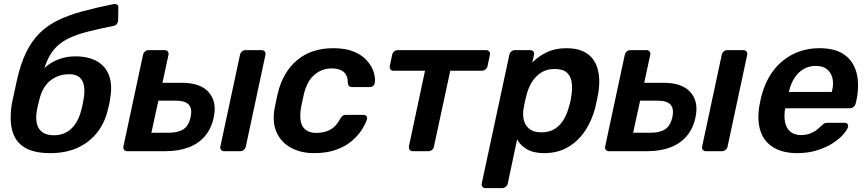

<svg xmlns="http://www.w3.org/2000/svg" viewBox="-20 -778 4458 988"><path d="M238 10Q154 10 106 -19.5Q58 -49 43 -106Q28 -163 41 -245Q48 -274 54 -305Q60 -336 67 -365Q86 -450 114.5 -508.5Q143 -567 184 -607.5Q225 -648 280 -674.5Q335 -701 405.5 -720Q476 -739 565 -757Q575 -759 582.5 -754Q590 -749 589 -738L588 -672Q587 -662 581 -654.5Q575 -647 565 -645Q491 -630 435 -616Q379 -602 338 -583Q297 -564 268.5 -535Q240 -506 221.5 -462.5Q203 -419 191 -355L172 -374Q186 -408 215 -433.5Q244 -459 283.5 -473.5Q323 -488 367 -488Q435 -488 479.5 -462.5Q524 -437 541.5 -388.5Q559 -340 547 -272Q545 -255 541 -237.5Q537 -220 533 -206Q517 -142 477.5 -93Q438 -44 378 -17Q318 10 238 10ZM257 -82Q310 -82 346 -115Q382 -148 398 -211Q401 -222 404.5 -237.5Q408 -253 410 -267Q421 -330 403 -363Q385 -396 337 -396Q279 -396 238.5 -363Q198 -330 183 -267Q179 -253 175.5 -237.5Q172 -222 170 -211Q159 -148 181.5 -115Q204 -82 257 -82Z M634 0Q624 0 618.5 -7Q613 -14 615 -24L716 -496Q718 -506 726 -513Q734 -520 744 -520H828Q838 -520 843.5 -513Q849 -506 847 -496L816 -352H915Q1012 -352 1054.5 -303Q1097 -254 1080 -175Q1068 -117 1035 -78Q1002 -39 950.5 -19.5Q899 0 831 0ZM759 -95H848Q897 -95 924 -113Q951 -131 961 -175Q970 -218 952 -239Q934 -260 883 -260H795ZM1133 0Q1123 0 1117.5 -7Q1112 -14 1114 -24L1215 -496Q1217 -506 1225 -513Q1233 -520 1243 -520H1326Q1337 -520 1342.5 -513Q1348 -506 1346 -496L1245 -24Q1243 -14 1235 -7Q1227 0 1216 0Z M1596 10Q1529 10 1478.5 -17Q1428 -44 1404 -95.5Q1380 -147 1393 -220Q1396 -235 1401 -259.5Q1406 -284 1410 -300Q1437 -409 1510 -469.5Q1583 -530 1696 -530Q1759 -530 1801.5 -512Q1844 -494 1868.5 -466Q1893 -438 1902.5 -408Q1912 -378 1909 -354Q1908 -343 1900.5 -336.5Q1893 -330 1883 -330H1792Q1782 -330 1776.5 -335Q1771 -340 1770 -350Q1770 -390 1748.5 -408Q1727 -426 1687 -426Q1638 -426 1599.5 -394.5Q1561 -363 1544 -295Q1540 -277 1536 -258Q1532 -239 1529 -225Q1518 -156 1539 -125Q1560 -94 1609 -94Q1648 -94 1679 -110.5Q1710 -127 1731 -167Q1737 -178 1743.5 -182.5Q1750 -187 1760 -187H1850Q1860 -187 1865.5 -180.5Q1871 -174 1868 -163Q1861 -141 1842.5 -111.5Q1824 -82 1792 -54Q1760 -26 1711.5 -8Q1663 10 1596 10Z M2104 0Q2093 0 2088 -7Q2083 -14 2084 -24L2167 -414H2005Q1994 -414 1989 -421Q1984 -428 1986 -439L1998 -496Q2000 -506 2008 -513Q2016 -520 2027 -520H2481Q2492 -520 2497.5 -513Q2503 -506 2501 -496L2489 -439Q2487 -428 2478.5 -421Q2470 -414 2459 -414H2297L2213 -24Q2212 -14 2203.5 -7Q2195 0 2185 0Z M2478 190Q2468 190 2462.5 183Q2457 176 2459 166L2601 -496Q2603 -506 2611 -513Q2619 -520 2629 -520H2708Q2719 -520 2724.5 -513Q2730 -506 2728 -496L2719 -456Q2750 -488 2793.5 -509Q2837 -530 2895 -530Q2948 -530 2983 -513Q3018 -496 3037.5 -464.5Q3057 -433 3062 -390Q3067 -347 3058 -295Q3055 -278 3051 -260Q3047 -242 3043 -224Q3026 -158 2991 -105Q2956 -52 2903 -21Q2850 10 2780 10Q2726 10 2692 -9.5Q2658 -29 2641 -61L2593 166Q2591 176 2582.5 183Q2574 190 2563 190ZM2765 -97Q2808 -97 2836 -115.5Q2864 -134 2881.5 -164Q2899 -194 2908 -230Q2913 -245 2916 -260Q2919 -275 2921 -290Q2926 -326 2921.5 -356Q2917 -386 2897 -404.5Q2877 -423 2834 -423Q2793 -423 2764 -404Q2735 -385 2717 -355.5Q2699 -326 2691 -295Q2686 -277 2681.5 -257Q2677 -237 2674 -218Q2669 -188 2675.5 -160.5Q2682 -133 2704 -115Q2726 -97 2765 -97Z M3113 0Q3103 0 3097.5 -7Q3092 -14 3094 -24L3195 -496Q3197 -506 3205 -513Q3213 -520 3223 -520H3307Q3317 -520 3322.5 -513Q3328 -506 3326 -496L3295 -352H3394Q3491 -352 3533.5 -303Q3576 -254 3559 -175Q3547 -117 3514 -78Q3481 -39 3429.5 -19.5Q3378 0 3310 0ZM3238 -95H3327Q3376 -95 3403 -113Q3430 -131 3440 -175Q3449 -218 3431 -239Q3413 -260 3362 -260H3274ZM3612 0Q3602 0 3596.5 -7Q3591 -14 3593 -24L3694 -496Q3696 -506 3704 -513Q3712 -520 3722 -520H3805Q3816 -520 3821.5 -513Q3827 -506 3825 -496L3724 -24Q3722 -14 3714 -7Q3706 0 3695 0Z M4082 10Q4009 10 3960.5 -19Q3912 -48 3893.5 -103Q3875 -158 3888 -236Q3890 -246 3893 -261.5Q3896 -277 3899 -286Q3919 -362 3961 -416.5Q4003 -471 4063.5 -500.5Q4124 -530 4197 -530Q4278 -530 4325 -496.5Q4372 -463 4387.5 -403.5Q4403 -344 4388 -266L4383 -245Q4381 -235 4372.5 -228Q4364 -221 4353 -221H4021Q4021 -221 4020.5 -218Q4020 -215 4019 -213Q4014 -178 4020 -148.5Q4026 -119 4046.5 -101Q4067 -83 4101 -83Q4129 -83 4150 -91.5Q4171 -100 4184.5 -111Q4198 -122 4205 -129Q4217 -141 4223 -143.5Q4229 -146 4240 -146H4327Q4336 -146 4341 -140Q4346 -134 4344 -125Q4339 -109 4319 -86Q4299 -63 4265 -41Q4231 -19 4184.5 -4.5Q4138 10 4082 10ZM4039 -305H4260L4261 -308Q4271 -347 4263.5 -376.5Q4256 -406 4234.5 -422.5Q4213 -439 4178 -439Q4143 -439 4115 -422.5Q4087 -406 4068 -376.5Q4049 -347 4040 -308Z"/></svg>

Font: Rubik Light Medium
Style: Italic
Weight: 500
Italic angle: -12°
Version: Version 2.104